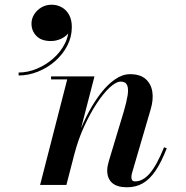

<svg xmlns="http://www.w3.org/2000/svg" viewBox="-20 -784 787 814"><path d="M518.5 10Q476.5 10 455.5 -8.5Q434.5 -27 434.5 -61.5Q434.5 -72 437 -83.2Q439.5 -94.5 442 -103L505 -312Q516.5 -351 521 -379.2Q525.5 -407.5 519 -422.8Q512.5 -438 492 -438Q472 -438 445 -413Q418 -388 389.8 -345Q361.5 -302 336.5 -247.2Q311.5 -192.5 296 -133H287Q298 -174.5 315.8 -220.5Q333.5 -266.5 357.2 -310.8Q381 -355 409.2 -391Q437.5 -427 468.5 -448.2Q499.5 -469.5 531.5 -469.5Q574 -469.5 597.2 -449.2Q620.5 -429 625.8 -395Q631 -361 618.5 -319.5L540 -51.5Q538.5 -47 537.8 -42Q537 -37 537 -33Q537 -24.5 540.5 -19.8Q544 -15 553 -15Q586 -15 615.5 -49.5Q645 -84 675.5 -159.5L687 -155.5Q664 -96 639.2 -59.8Q614.5 -23.5 585.2 -6.8Q556 10 518.5 10ZM150 0 265 -447.5H196.5V-460H380.5L261.5 0ZM59 -464V-476.5Q97.5 -476.5 136 -492.5Q174.5 -508.5 206.2 -536.5Q238 -564.5 256 -601.2Q274 -638 271 -680H282.5Q282.5 -658 269.5 -642.5Q256.5 -627 236.5 -618.5Q216.5 -610 195.5 -610Q155.5 -610 134.5 -631.5Q113.5 -653 113.5 -684Q113.5 -705 125 -723.2Q136.5 -741.5 155.8 -752.8Q175 -764 198.5 -764Q222.5 -764 242 -753Q261.5 -742 273 -721Q284.5 -700 284.5 -669Q284.5 -627 265 -589.8Q245.5 -552.5 213 -524.2Q180.5 -496 140.2 -480Q100 -464 59 -464Z"/></svg>

Font: Bodoni Moda 18pt SemiBold
Style: Italic
Weight: 600
Italic angle: -13°
Designer: Owen Earl
Foundry: indestructible type
Version: Version 2.005